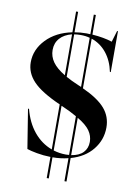

<svg xmlns="http://www.w3.org/2000/svg" viewBox="-104 -906 788 1109"><g transform="rotate(10 290.5 -351.5)"><path d="M250 13Q207 12 169 5Q131 -2 111 -9L74 -239H80Q100 -161 144 -107.5Q188 -54 250 -31V-295Q137 -345 90 -394.5Q43 -444 43 -506Q43 -581 99.5 -640Q156 -699 250 -718V-840H262V-720Q295 -726 332 -726Q347 -726 354 -725V-840H366V-725Q434 -720 483 -704L503 -770H508V-530H503Q490 -594 454.5 -638.5Q419 -683 366 -701V-410Q458 -368 498.5 -321Q539 -274 539 -210Q539 -138 493.5 -81Q448 -24 366 -1V137H354V2Q310 13 262 13V137H250ZM250 -466V-706Q205 -695 180 -667Q155 -639 155 -598Q155 -560 177.5 -528Q200 -496 250 -466ZM335 -16Q348 -16 354 -17V-244Q316 -266 265 -288L262 -289V-27Q298 -16 335 -16ZM337 -423 354 -416V-704Q330 -711 300 -711Q280 -711 262 -708V-459Q294 -441 337 -423ZM459 -112Q459 -147 438 -177Q417 -207 366 -237V-18Q412 -25 435.5 -49.5Q459 -74 459 -112Z"/></g></svg>

Font: Nyght Serif Medium
Style: Regular
Weight: 500
Designer: Maksym Kobuzan
Version: Version 0.410